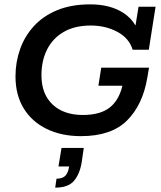

<svg xmlns="http://www.w3.org/2000/svg" viewBox="-20 -614 736 880"><path d="M351 10Q262 10 194 -23Q126 -56 88.5 -117.5Q51 -179 51 -264Q51 -329 72 -388.5Q93 -448 135.5 -494.5Q178 -541 242.5 -567.5Q307 -594 394 -594Q483 -594 544 -556Q581 -532 601 -497L615 -583H693L662 -386H588Q572 -439 518 -468Q464 -497 396 -497Q323 -497 272.5 -468Q222 -439 196 -387.5Q170 -336 170 -269Q170 -183 221 -135Q272 -87 360 -87Q448 -87 492 -129Q527 -162 541 -221H431L444 -304H663L655 -257Q634 -133 562 -61.5Q490 10 351 10ZM233 246 239 205Q265 205 278.5 192.5Q292 180 297 149H248L262 64H364L354 132Q345 185 318.5 215.5Q292 246 233 246Z"/></svg>

Font: Rokkitt SemiBold SemiBold
Style: Italic
Weight: 600
Italic angle: -9°
Version: Version 3.103